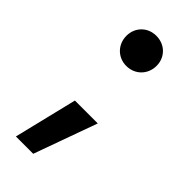

<svg xmlns="http://www.w3.org/2000/svg" viewBox="-190 -490 635 635"><g transform="rotate(45 127.0 -173.0)"><path d="M128 -314C169 -314 199 -345 199 -385C199 -425 169 -455 128 -455C88 -455 58 -425 58 -385C58 -345 88 -314 128 -314ZM116 109 196 -113H89L35 109Z"/></g></svg>

Font: UULA Sans Medium
Style: Regular
Weight: 500
Designer: Mohamed Gaber, Laura Garcia Mut
Foundry: Kief Type Foundry
Version: Version 3.006;hotconv 1.0.109;makeotfexe 2.5.65596